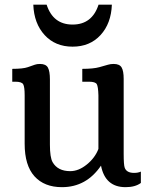

<svg xmlns="http://www.w3.org/2000/svg" viewBox="-20 -772 626 802"><path d="M31.2 0ZM401.9 -80.1Q340.8 9.8 238.8 9.8Q165 9.8 124 -35.6Q83 -81.1 83 -171.4V-374Q83 -409.2 76.9 -419.9Q70.8 -430.7 43.9 -430.7H31.2V-484.4Q76.2 -484.4 96.4 -491.5Q116.7 -498.5 125.5 -501.7Q134.3 -504.9 147 -504.9Q171.9 -504.9 180.2 -489.5Q188.5 -474.1 188.5 -440.4V-168Q188.5 -114.3 199.7 -94.7Q221.2 -57.1 273.4 -57.1Q308.6 -57.1 342.8 -85Q377 -112.8 391.1 -149.9V-374Q390.1 -410.2 384.3 -420.4Q378.4 -430.7 351.6 -430.7H323.7V-484.4Q370.1 -484.4 395.3 -491.5Q420.4 -498.5 431.2 -501.7Q441.9 -504.9 454.6 -504.9Q479.5 -504.9 488 -490.2Q496.6 -475.6 496.6 -442.4V-129.9Q496.6 -82.5 501 -71.3Q508.8 -49.8 540 -49.8Q556.6 -49.8 568.4 -55.2V-7.8Q544.9 9.8 504.4 9.8Q419.4 9.8 401.9 -80.1ZM283.2 -669.4Q364.7 -669.4 391.6 -752.4H447.3Q444.3 -673.8 399.9 -625.5Q355.5 -577.1 283.2 -577.1Q210.9 -577.1 166.5 -625.5Q122.1 -673.8 119.1 -752.4H174.8Q201.7 -669.4 283.2 -669.4Z"/></svg>

Font: Arbutus Slab
Style: Regular
Weight: 400
Version: Version 1.002; ttfautohint (v0.92) -l 10 -r 16 -G 200 -x 7 -